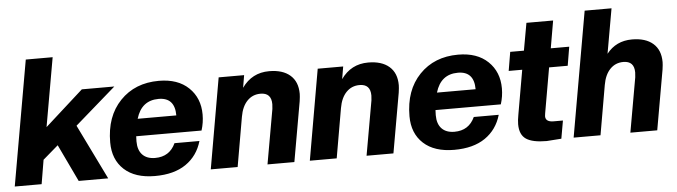

<svg xmlns="http://www.w3.org/2000/svg" viewBox="-47 -896 3839 1089"><g transform="rotate(-5 1872.5 -351.0)"><path d="M531 0H363L262 -212L175 -137L152 0H-1L124 -712H277L208 -320L426 -516H611L378 -313Z M797 10Q684 10 622 -47Q560 -104 560 -202Q560 -350 644.5 -438Q729 -526 865 -526Q973 -526 1034.5 -467Q1096 -408 1096 -314Q1096 -268 1082 -224H710Q709 -214 709 -195Q709 -145 734.5 -118.5Q760 -92 807 -92Q889 -92 923 -166H1065Q1041 -83 973.5 -36.5Q906 10 797 10ZM855 -424Q757 -424 727 -322H947Q947 -424 855 -424Z M1591 0H1438L1493 -311Q1495 -329 1495 -338Q1495 -403 1433 -403Q1388 -403 1357.5 -371.5Q1327 -340 1317 -282L1268 0H1115L1205 -516H1350L1338 -445Q1395 -526 1493 -526Q1570 -526 1612.5 -489Q1655 -452 1655 -383Q1655 -369 1651 -341Z M2155 0H2002L2057 -311Q2059 -329 2059 -338Q2059 -403 1997 -403Q1952 -403 1921.5 -371.5Q1891 -340 1881 -282L1832 0H1679L1769 -516H1914L1902 -445Q1959 -526 2057 -526Q2134 -526 2176.5 -489Q2219 -452 2219 -383Q2219 -369 2215 -341Z M2501 10Q2388 10 2326 -47Q2264 -104 2264 -202Q2264 -350 2348.5 -438Q2433 -526 2569 -526Q2677 -526 2738.5 -467Q2800 -408 2800 -314Q2800 -268 2786 -224H2414Q2413 -214 2413 -195Q2413 -145 2438.5 -118.5Q2464 -92 2511 -92Q2593 -92 2627 -166H2769Q2745 -83 2677.5 -36.5Q2610 10 2501 10ZM2559 -424Q2461 -424 2431 -322H2651Q2651 -424 2559 -424Z M3027 6Q2947 6 2910.5 -18.5Q2874 -43 2874 -103Q2874 -125 2880 -157L2924 -409H2847L2865 -516H2943L2971 -672H3123L3096 -516H3201L3183 -409H3077L3032 -151Q3030 -139 3030 -135Q3030 -102 3076 -102H3129L3111 0Q3039 6 3027 6Z M3657 0H3504L3559 -311Q3561 -329 3561 -338Q3561 -403 3499 -403Q3454 -403 3423.5 -371.5Q3393 -340 3383 -282L3334 0H3181L3306 -712H3459L3414 -457Q3468 -526 3559 -526Q3636 -526 3678.5 -489Q3721 -452 3721 -383Q3721 -369 3717 -341Z"/></g></svg>

Font: Creato Display ExtraBold
Style: Italic
Weight: 800
Italic angle: -10°
Version: Version 1.000